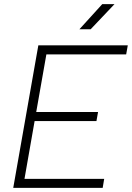

<svg xmlns="http://www.w3.org/2000/svg" viewBox="-20 -914 642 934"><path d="M44.4 0 158.7 -649.4 166.5 -693.4H601.6L593.8 -649.4H205.6L156.2 -369.1H457L449.2 -325.2H148.4L99.1 -43.9H486.8L479.5 0ZM366.2 -771.5 477.5 -894H537.1L420.9 -771.5Z"/></svg>

Font: Cascadia Code ExtraLight
Style: Italic
Weight: 200
Italic angle: -10°
Monospace: yes
Designer: Aaron Bell
Foundry: Saja Typeworks
Version: Version 2404.023; ttfautohint (v1.8.4)